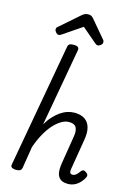

<svg xmlns="http://www.w3.org/2000/svg" viewBox="-179 -1354 1010 1457"><g transform="rotate(15 325.5 -625.5)"><path d="M508 16Q474 16 455 4.5Q436 -7 427.5 -27Q419 -47 419 -73Q419 -99 424 -127L459 -343Q467 -388 453.5 -414Q440 -440 396 -440Q367 -440 336.5 -422Q306 -404 276 -371Q246 -338 220 -291Q194 -244 173 -185L145 -11Q142 2 132 8.5Q122 15 99 15Q81 15 68.5 8Q56 1 59 -15L233 -986Q236 -1003 246 -1009Q256 -1015 277 -1015Q303 -1015 312.5 -1007Q322 -999 319 -982L210 -372Q232 -410 257 -437Q282 -464 308.5 -482.5Q335 -501 363 -510Q391 -519 419 -519Q468 -519 499.5 -498Q531 -477 542 -435.5Q553 -394 541 -331L504 -107Q501 -92 501.5 -81.5Q502 -71 507.5 -65.5Q513 -60 523 -60Q534 -60 543.5 -65.5Q553 -71 562 -81Q571 -91 580 -104Q586 -112 595.5 -113.5Q605 -115 617 -106Q631 -97 633.5 -87Q636 -77 630 -67Q620 -47 602.5 -27.5Q585 -8 561 4Q537 16 508 16ZM146 -1058Q136 -1058 125.5 -1070Q115 -1082 115 -1093Q115 -1100 117 -1104.5Q119 -1109 124 -1113L276 -1246Q287 -1256 298.5 -1261.5Q310 -1267 328 -1267Q343 -1267 352.5 -1260.5Q362 -1254 370 -1244L484 -1109Q489 -1103 489.5 -1098Q490 -1093 490 -1089Q490 -1078 477.5 -1068Q465 -1058 455 -1058Q447 -1058 440.5 -1062.5Q434 -1067 427 -1073L317 -1167L174 -1070Q167 -1065 160.5 -1061.5Q154 -1058 146 -1058Z"/></g></svg>

Font: Playwrite ZA
Style: Regular
Weight: 400
Designer: Veronika Burian, José Scaglione
Foundry: TypeTogether
Version: Version 1.002